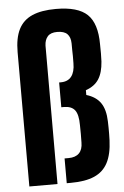

<svg xmlns="http://www.w3.org/2000/svg" viewBox="-56 -840 569 880"><g transform="rotate(-5 229.0 -400.0)"><path d="M43 0V-617.5Q43 -683 63.2 -723Q83.5 -763 125.8 -781.5Q168 -800 235 -800Q336 -800 379.2 -758.5Q422.5 -717 422.5 -621.5Q423 -598.5 423 -579.2Q423 -560 422 -541.5Q418.5 -490.5 399.2 -460.8Q380 -431 339.5 -417V-395Q383.5 -382 404.8 -351.2Q426 -320.5 427.5 -266Q428 -250.5 428.2 -236.5Q428.5 -222.5 428.2 -208.5Q428 -194.5 427.5 -178.5Q425 -115 404.5 -75.8Q384 -36.5 342.2 -18.2Q300.5 0 233.5 0H215V-114H233.5Q265.5 -114 282 -130.8Q298.5 -147.5 298.5 -180Q299 -201 299 -220.2Q299 -239.5 298.5 -260Q298.5 -308.5 283 -328.8Q267.5 -349 232.5 -349H220.5V-463H228Q260.5 -463 277 -484Q293.5 -505 293.5 -545Q294 -565 293.8 -578Q293.5 -591 293.2 -604Q293 -617 293 -636.5Q292.5 -665 278 -679.8Q263.5 -694.5 231.5 -694.5Q201.5 -694.5 187.8 -679Q174 -663.5 173 -637L172.5 0Z"/></g></svg>

Font: Big Shoulders Display Thin ExtraBold
Style: Regular
Weight: 800
Version: Version 2.002